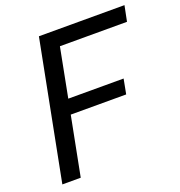

<svg xmlns="http://www.w3.org/2000/svg" viewBox="-132 -841 892 952"><g transform="rotate(-20 314.5 -365.0)"><path d="M132.5 0 193 -311H485.5L500.5 -389.5H208.5L258.5 -648H612.5L629 -730H177.5L35.5 0Z"/></g></svg>

Font: Monaspace Neon
Style: Italic
Weight: 400
Italic angle: -11°
Designer: Riley Cran & the Lettermatic Team
Foundry: Lettermatic
Version: Version 1.200 (Monaspace Neon)